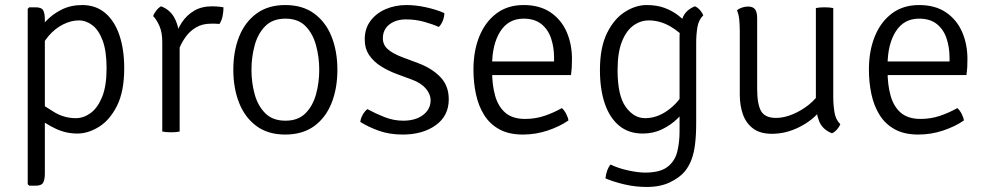

<svg xmlns="http://www.w3.org/2000/svg" viewBox="-20 -522 3918 762"><path d="M121 -493Q145 -493 151.5 -480.8Q158 -468.5 158 -445V167Q158 190 151.5 202.5Q145 215 121 215H96L90 209V-487L96 -493ZM473 -251Q473 -159.5 444.5 -102.5Q416 -45.5 373 -18.8Q330 8 287 8Q242 8 202 -10.8Q162 -29.5 126 -58L129 -121Q157.5 -99.5 196.5 -76.2Q235.5 -53 281 -53Q311.5 -53 339.5 -73.2Q367.5 -93.5 385.2 -137Q403 -180.5 403 -251Q403 -319 387.5 -360.8Q372 -402.5 346.8 -421.8Q321.5 -441 293 -441Q262 -441 230.2 -425Q198.5 -409 173 -379.5Q147.5 -350 135 -310L123 -379Q135.5 -408.5 161.2 -436.8Q187 -465 223.8 -483.5Q260.5 -502 306 -502Q360.5 -502 397.8 -470.2Q435 -438.5 454 -382Q473 -325.5 473 -251Z M867 -493Q867 -476.5 863.5 -458.5Q860 -440.5 851 -427Q843 -428 834.2 -428Q825.5 -428 817 -428Q783 -428 758.5 -413.5Q734 -399 717.8 -376.8Q701.5 -354.5 692 -331Q682.5 -307.5 678 -289L665 -305Q665 -336.5 673.8 -370Q682.5 -403.5 701.5 -432.5Q720.5 -461.5 750.2 -479.2Q780 -497 822 -497Q829.5 -497 841.2 -496.2Q853 -495.5 867 -493ZM588 -458Q591 -468 599.8 -479.5Q608.5 -491 619 -497Q656.5 -483 674 -447.8Q691.5 -412.5 693 -363V0Q679.5 3 659 3Q637.5 3 624 0V-356Q624 -393 612.8 -418.8Q601.5 -444.5 588 -458Z M1319 -245Q1319 -171 1295.8 -112.8Q1272.5 -54.5 1226.5 -21.2Q1180.5 12 1112 12Q1043.5 12 997.8 -21.8Q952 -55.5 929 -113.8Q906 -172 906 -245Q906 -319 929.2 -377Q952.5 -435 998.5 -468.5Q1044.5 -502 1112 -502Q1181 -502 1227 -468.2Q1273 -434.5 1296 -376.5Q1319 -318.5 1319 -245ZM978 -245Q978 -195 990.5 -148.8Q1003 -102.5 1032.5 -72.8Q1062 -43 1113 -43Q1163.5 -43 1192.8 -72.8Q1222 -102.5 1234.5 -148.8Q1247 -195 1247 -245Q1247 -294.5 1234.5 -341.2Q1222 -388 1192.8 -418Q1163.5 -448 1113 -448Q1062 -448 1032.5 -418Q1003 -388 990.5 -341.2Q978 -294.5 978 -245Z M1410 -38Q1411 -51 1419.2 -66Q1427.5 -81 1438 -89Q1469 -72 1505.5 -57.5Q1542 -43 1580 -43Q1629 -43 1658.8 -65.5Q1688.5 -88 1689 -123Q1689 -148.5 1669.8 -170.8Q1650.5 -193 1615 -206L1555.5 -228Q1521.5 -240.5 1492.2 -258.8Q1463 -277 1445.2 -303.2Q1427.5 -329.5 1427.5 -366Q1427.5 -408.5 1450.2 -439Q1473 -469.5 1510.8 -485.8Q1548.5 -502 1593.5 -502Q1630.5 -502 1672 -492.8Q1713.5 -483.5 1743.5 -470Q1743.5 -456 1737.8 -440.8Q1732 -425.5 1721.5 -415Q1698.5 -425.5 1664.2 -435.2Q1630 -445 1591.5 -445Q1551 -445 1525.2 -424.8Q1499.5 -404.5 1499.5 -370Q1499.5 -344 1519 -326.8Q1538.5 -309.5 1576.5 -295L1638 -272Q1693.5 -251.5 1727.2 -216.8Q1761 -182 1761 -128Q1761 -62 1709.2 -25Q1657.5 12 1578 12Q1525.5 12 1483.2 -3.2Q1441 -18.5 1410 -38Z M1901 -224V-278H2179V-292Q2179 -334.5 2167 -370Q2155 -405.5 2128.2 -426.8Q2101.5 -448 2058 -448Q1997.5 -448 1965.2 -396.8Q1933 -345.5 1933 -262V-240Q1933 -184.5 1945.2 -141.5Q1957.5 -98.5 1986 -74.2Q2014.5 -50 2064 -50Q2104.5 -50 2140.8 -62.2Q2177 -74.5 2210 -93Q2220 -84 2227.2 -69.8Q2234.5 -55.5 2236 -44Q2201.5 -20 2153.8 -4Q2106 12 2055 12Q1999.5 12 1961.8 -8.8Q1924 -29.5 1901.5 -65.5Q1879 -101.5 1869 -148Q1859 -194.5 1859 -246Q1859 -320 1882.5 -377.8Q1906 -435.5 1950.5 -468.8Q1995 -502 2058 -502Q2122 -502 2164.8 -473Q2207.5 -444 2228.8 -395.5Q2250 -347 2250 -288Q2250 -270 2249.2 -256Q2248.5 -242 2246 -224Z M2771 -461Q2752.5 -443 2747.8 -413.8Q2743 -384.5 2743 -352V-35Q2743 14.5 2738.5 50.5Q2734 86.5 2724 112.5Q2714 138.5 2698 158Q2678 182.5 2639.5 201.2Q2601 220 2547 220Q2501.5 220 2458 209.8Q2414.5 199.5 2383 186Q2384 171.5 2389.5 156Q2395 140.5 2403 131Q2434 146 2473.5 154.5Q2513 163 2540 163Q2600 163 2629.2 140.2Q2658.5 117.5 2667.8 80.2Q2677 43 2677 0V-377Q2677 -416 2688.5 -449Q2700 -482 2738 -497Q2749.5 -492 2758.5 -481.5Q2767.5 -471 2771 -461ZM2361 -244Q2361 -334.5 2389.5 -391.5Q2418 -448.5 2460.8 -475.2Q2503.5 -502 2546 -502Q2586.5 -502 2617 -490.8Q2647.5 -479.5 2671 -461.5Q2694.5 -443.5 2714 -423L2707 -360Q2682.5 -392.5 2641 -416.8Q2599.5 -441 2555 -441Q2522.5 -441 2494.2 -421Q2466 -401 2448.5 -357.5Q2431 -314 2431 -244Q2431 -142 2463.5 -97.5Q2496 -53 2540 -53Q2586.5 -53 2628.5 -82.8Q2670.5 -112.5 2692 -153L2703 -92Q2691 -73 2666.8 -49.5Q2642.5 -26 2608 -9Q2573.5 8 2531 8Q2475 8 2437.2 -23.2Q2399.5 -54.5 2380.2 -111.2Q2361 -168 2361 -244Z M3287 -138Q3287 -106 3291.8 -76.5Q3296.5 -47 3315 -29Q3311.5 -19.5 3302.5 -9Q3293.5 1.5 3282 7Q3244 -8 3231 -41Q3218 -74 3218 -113V-490Q3231.5 -493 3252 -493Q3273.5 -493 3287 -490ZM2916 -397Q2916 -421 2914 -442.8Q2912 -464.5 2905 -481Q2912.5 -488 2924.8 -492Q2937 -496 2949 -496Q2968.5 -496 2976.8 -484.8Q2985 -473.5 2985 -450V-169Q2985 -108.5 3000.5 -81.2Q3016 -54 3060 -54Q3091.5 -54 3126.2 -68.5Q3161 -83 3190.8 -107Q3220.5 -131 3237 -160V-85Q3205 -44 3152 -17.5Q3099 9 3044 9Q2996.5 9 2968.5 -12.2Q2940.5 -33.5 2928.2 -68.8Q2916 -104 2916 -146Z M3470.5 -224V-278H3748.5V-292Q3748.5 -334.5 3736.5 -370Q3724.5 -405.5 3697.8 -426.8Q3671 -448 3627.5 -448Q3567 -448 3534.8 -396.8Q3502.5 -345.5 3502.5 -262V-240Q3502.5 -184.5 3514.8 -141.5Q3527 -98.5 3555.5 -74.2Q3584 -50 3633.5 -50Q3674 -50 3710.2 -62.2Q3746.5 -74.5 3779.5 -93Q3789.5 -84 3796.8 -69.8Q3804 -55.5 3805.5 -44Q3771 -20 3723.2 -4Q3675.5 12 3624.5 12Q3569 12 3531.2 -8.8Q3493.5 -29.5 3471 -65.5Q3448.5 -101.5 3438.5 -148Q3428.5 -194.5 3428.5 -246Q3428.5 -320 3452 -377.8Q3475.5 -435.5 3520 -468.8Q3564.5 -502 3627.5 -502Q3691.5 -502 3734.2 -473Q3777 -444 3798.2 -395.5Q3819.5 -347 3819.5 -288Q3819.5 -270 3818.8 -256Q3818 -242 3815.5 -224Z"/></svg>

Font: Signika Negative Light
Style: Regular
Weight: 300
Designer: Anna Giedry
Foundry: Anna Giedry
Version: Version 2.001